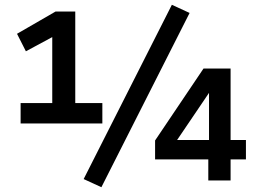

<svg xmlns="http://www.w3.org/2000/svg" viewBox="-20 -753 1085 801"><path d="M66 -238V-323H198V-610L233 -617L88 -539L51 -612L212 -705H294V-323H407V-238ZM403 28 329 -6 697 -733 771 -699ZM849 0V-88H627V-167L829 -467H942V-169H1006V-88H942V0ZM852 -169V-367H853L704 -147L697 -169Z"/></svg>

Font: Nunito Sans 7pt SemiCondensed
Style: Bold
Weight: 700
Width: 4
Designer: Vernon Adams
Foundry: Vernon Adams
Version: Version 3.101;gftools[0.9.27]